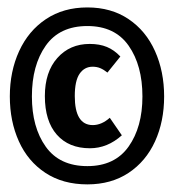

<svg xmlns="http://www.w3.org/2000/svg" viewBox="-20 -559 466 514"><path d="M419.4 -300.8Q419.4 -233.9 395 -180.4Q370.6 -127 324.2 -96.2Q277.8 -65.4 213.9 -65.4Q148.4 -65.4 101.6 -96.2Q54.7 -127 30.5 -180.7Q6.3 -234.4 6.3 -300.8Q6.3 -367.7 31.2 -422.1Q56.2 -476.6 103 -507.8Q149.9 -539.1 213.9 -539.1Q277.8 -539.1 324.2 -507.8Q370.6 -476.6 395 -422.1Q419.4 -367.7 419.4 -300.8ZM65.4 -300.8Q65.4 -218.3 102.5 -166.3Q139.6 -114.3 213.9 -114.3Q287.1 -114.3 324.2 -166.5Q361.3 -218.8 361.3 -300.8Q361.3 -383.8 324.5 -436.5Q287.6 -489.3 213.9 -489.3Q139.6 -489.3 102.5 -436.8Q65.4 -384.3 65.4 -300.8ZM302.2 -407.7 267.6 -364.7Q257.8 -372.6 248.5 -376.5Q239.3 -380.4 228 -380.4Q206.1 -380.4 193.1 -361.6Q180.2 -342.8 180.2 -301.8Q180.2 -224.6 228 -224.1Q252 -224.1 273.9 -243.7L306.2 -196.8Q267.6 -162.1 220.7 -162.1Q164.1 -162.1 132.1 -198.5Q100.1 -234.9 100.1 -301.8Q100.1 -366.2 133.5 -403.8Q167 -441.4 220.2 -441.4Q246.6 -441.4 266.1 -433.3Q285.6 -425.3 302.2 -407.7Z"/></svg>

Font: Amiri Typewriter
Style: Bold
Weight: 700
Monospace: yes
Designer: Khaled Hosny
Version: Version 1.1